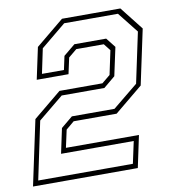

<svg xmlns="http://www.w3.org/2000/svg" viewBox="-116 -769 751 839"><g transform="rotate(-10 259.0 -350.0)"><path d="M-37 0 24.5 -288.5 149.5 -391.5H340L377 -422L399.5 -528L375.5 -558.5H253.5L216.5 -528L201 -456.5H60L90 -597L215 -700H474L555 -597L503 -353L378 -250H187.5L151 -219.5L134 -141.5H458L428 0ZM-10 -22H410L431 -119.5H108.5L132 -230L183.5 -272.5H372.5L484.5 -364L532 -587.5L459.5 -679H221L110 -587.5L87 -478H184.5L197.5 -538.5L249 -581H390L423.5 -538.5L396.5 -413L345 -370H155.5L44 -278.5Z"/></g></svg>

Font: Tourney ExtraLight
Style: Italic
Weight: 250
Italic angle: -12°
Version: Version 1.015